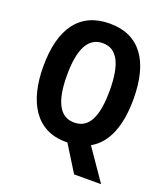

<svg xmlns="http://www.w3.org/2000/svg" viewBox="-159 -835 972 1116"><g transform="rotate(20 327.0 -277.5)"><path d="M606 -358C606 -593 513 -725 328 -725C141 -725 48 -593 48 -359C48 -143 134 9 319 9H331L431 170H598L465 -23C559 -75 606 -191 606 -358ZM195 -358C195 -518 237 -604 328 -604C418 -604 459 -520 459 -358C459 -195 418 -113 327 -113C237 -113 195 -198 195 -358Z"/></g></svg>

Font: Noto Sans Devanagari Condensed
Style: Bold
Weight: 700
Width: 3
Designer: Jelle Bosma - Monotype Design Team
Foundry: Monotype Imaging Inc.
Version: Version 2.004